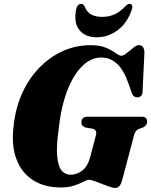

<svg xmlns="http://www.w3.org/2000/svg" viewBox="-20 -940 766 973"><path d="M438.5 -711Q487.5 -711 518.2 -697.5Q549 -684 566.8 -670.8Q584.5 -657.5 594.5 -657.5Q606 -657.5 622.5 -671Q639 -684.5 655.8 -698Q672.5 -711.5 684 -711.5Q710 -711.5 712 -675L702.5 -479.5Q703 -463 696.2 -455.5Q689.5 -448 679.5 -447Q656 -444.5 647.5 -470.5L630.5 -518Q606.5 -587 572 -617.8Q537.5 -648.5 493 -648.5Q440.5 -648.5 395.8 -604.2Q351 -560 320 -478.2Q289 -396.5 277 -284Q265 -197.5 269.8 -147.2Q274.5 -97 292.2 -75.8Q310 -54.5 337.5 -54.5Q369 -54.5 396.5 -75.2Q424 -96 437 -144L466 -254Q473 -281.5 450.5 -287.5L412.5 -294Q392.5 -300 392.5 -319.5Q392.5 -348.5 424.5 -348.5H698Q714.5 -348.5 720 -341Q725.5 -333.5 725.5 -323Q725.5 -312.5 719.2 -305.2Q713 -298 705 -294L683 -286.5Q666 -279.5 659.5 -255.5L600 -30.5Q593.5 -6.5 585 3Q576.5 12.5 562.5 12.5Q553 12.5 534.8 6.2Q516.5 0 495.8 -8.2Q475 -16.5 457.5 -22.8Q440 -29 432 -29Q421.5 -29 403 -19.2Q384.5 -9.5 356.2 0.2Q328 10 288.5 10Q206 10 148.2 -26.5Q90.5 -63 63.8 -132Q37 -201 48.5 -298Q57.5 -389 91.2 -464.8Q125 -540.5 178 -595.5Q231 -650.5 297.5 -680.8Q364 -711 438.5 -711ZM497 -854.5Q532.5 -854.5 559.8 -866.8Q587 -879 612 -905Q626.5 -920.5 637 -920.5Q646.5 -920.5 649.5 -912Q652.5 -903.5 647.5 -890Q624 -822 575.5 -786.5Q527 -751 470 -751Q413.5 -751 383.2 -786.5Q353 -822 365.5 -890Q371 -920.5 392.5 -920.5Q403 -920.5 410 -905Q421 -877.5 443 -866Q465 -854.5 497 -854.5Z"/></svg>

Font: Fraunces 144pt Soft Black
Style: Italic
Weight: 900
Italic angle: -16°
Version: Version 1.000;[b76b70a41]